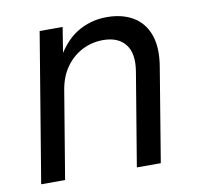

<svg xmlns="http://www.w3.org/2000/svg" viewBox="-66 -618 717 687"><g transform="rotate(-10 292.0 -274.0)"><path d="M169.9 -319.8 116.7 0H29.8L119.6 -541H203.1L182.1 -409.7L167.5 -412.6Q204.1 -485.8 253.9 -517.1Q303.7 -548.3 364.3 -548.3Q420.4 -548.3 459.7 -524.9Q499 -501.5 515.6 -455.1Q532.2 -408.7 520.5 -339.4L464.4 0H377.4L433.6 -337.9Q444.3 -402.3 418.2 -436Q392.1 -469.7 336.9 -469.7Q296.9 -469.7 262 -452.1Q227.1 -434.6 202.6 -401.1Q178.2 -367.7 169.9 -319.8Z"/></g></svg>

Font: Inter 17pt
Style: Italic
Weight: 400
Italic angle: -9.3988°
Version: Version 4.001;git-66647c0bb